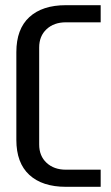

<svg xmlns="http://www.w3.org/2000/svg" viewBox="-20 -720 428 740"><path d="M43 -181V-519Q43 -608 93 -654Q143 -700 234 -700H368V-634H234Q188 -634 159.5 -607.5Q131 -581 131 -537V-163Q131 -119 159.5 -92.5Q188 -66 234 -66H368V0H234Q143 0 93 -46Q43 -92 43 -181Z"/></svg>

Font: Homenaje
Style: Regular
Weight: 400
Designer: Constanza Artigas Preller, Agustina Mingote
Foundry: Constanza Artigas Preller, Agustina Mingote
Version: Version 1.100